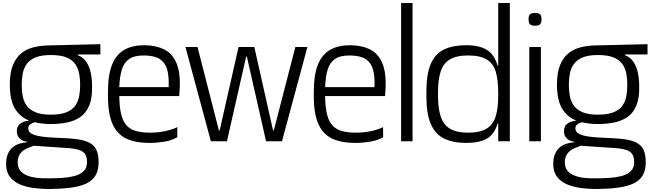

<svg xmlns="http://www.w3.org/2000/svg" viewBox="-20 -950 4390 1291"><path d="M314 321Q262 321 210 314.5Q158 308 115.5 290.5Q73 273 47 239.5Q21 206 21 153Q21 113 32.5 86Q44 59 63.5 42Q83 25 108 17Q133 9 161 7V3Q131 -1 112 -19Q93 -37 93 -68Q93 -86 100.5 -100.5Q108 -115 125.5 -125Q143 -135 172 -138V-141Q115 -164 81 -219Q47 -274 46 -379V-381Q46 -461 67 -512.5Q88 -564 124.5 -593Q161 -622 211.5 -633.5Q262 -645 321 -645L655 -653V-584H503V-579Q540 -565 561 -533Q582 -501 590.5 -459Q599 -417 599 -371V-370Q601 -290 579.5 -239.5Q558 -189 519 -162.5Q480 -136 429 -126Q378 -116 321 -116Q293 -116 266 -119Q239 -122 214 -128Q197 -124 183.5 -114.5Q170 -105 170 -87Q170 -65 189.5 -53Q209 -41 241 -35Q273 -29 308.5 -26.5Q344 -24 374 -23Q447 -21 498.5 -14Q550 -7 582 10Q614 27 628.5 58.5Q643 90 643 141Q643 196 621.5 231Q600 266 558 285Q516 304 455 312Q394 320 314 321ZM307 249Q348 249 393 246.5Q438 244 477 234.5Q516 225 540.5 203Q565 181 565 141Q565 103 551 84.5Q537 66 512.5 58.5Q488 51 456 47L207 30Q198 34 180.5 40Q163 46 144.5 57Q126 68 112.5 88.5Q99 109 99 141Q99 175 115 195.5Q131 216 156.5 227.5Q182 239 211 243.5Q240 248 265.5 248.5Q291 249 307 249ZM321 -179Q388 -179 427.5 -195.5Q467 -212 486.5 -240.5Q506 -269 512.5 -304.5Q519 -340 519 -379Q519 -418 512.5 -454Q506 -490 486.5 -518.5Q467 -547 427.5 -563.5Q388 -580 321 -580Q257 -580 218 -563.5Q179 -547 159 -518.5Q139 -490 132.5 -454Q126 -418 126 -379Q126 -340 132.5 -304.5Q139 -269 159 -240.5Q179 -212 218 -195.5Q257 -179 321 -179Z M982 11Q892 11 830.5 -17.5Q769 -46 737.5 -114.5Q706 -183 706 -303V-332Q706 -449 734.5 -517.5Q763 -586 817.5 -616Q872 -646 951 -646Q1032 -645 1088 -615.5Q1144 -586 1170 -517Q1196 -448 1187 -332L1185 -304H782Q783 -231 794.5 -183Q806 -135 830.5 -107.5Q855 -80 894.5 -69Q934 -58 989 -58Q1040 -58 1087 -67.5Q1134 -77 1172 -95V-27Q1133 -5 1083 3Q1033 11 982 11ZM782 -364H1114Q1117 -436 1104 -482.5Q1091 -529 1055 -552.5Q1019 -576 951 -577Q885 -578 849.5 -554Q814 -530 799.5 -483Q785 -436 782 -364Z M1398 0 1227 -634H1308L1452 -73H1457L1584 -634H1690L1816 -73H1821L1966 -634H2047L1876 0H1769L1640 -569H1635L1506 0Z M2366 11Q2276 11 2214.5 -17.5Q2153 -46 2121.5 -114.5Q2090 -183 2090 -303V-332Q2090 -449 2118.5 -517.5Q2147 -586 2201.5 -616Q2256 -646 2335 -646Q2416 -645 2472 -615.5Q2528 -586 2554 -517Q2580 -448 2571 -332L2569 -304H2166Q2167 -231 2178.5 -183Q2190 -135 2214.5 -107.5Q2239 -80 2278.5 -69Q2318 -58 2373 -58Q2424 -58 2471 -67.5Q2518 -77 2556 -95V-27Q2517 -5 2467 3Q2417 11 2366 11ZM2166 -364H2498Q2501 -436 2488 -482.5Q2475 -529 2439 -552.5Q2403 -576 2335 -577Q2269 -578 2233.5 -554Q2198 -530 2183.5 -483Q2169 -436 2166 -364Z M2677 0V-930H2754V0Z M3115 11Q3027 11 2967 -18Q2907 -47 2877 -115.5Q2847 -184 2847 -302V-332Q2847 -453 2877 -521.5Q2907 -590 2967 -618Q3027 -646 3115 -646Q3204 -646 3254.5 -614Q3305 -582 3325 -511Q3345 -440 3345 -324V-298Q3345 -182 3324 -114Q3303 -46 3253 -17.5Q3203 11 3115 11ZM3319 -119V-139H3334V-119ZM3128 -58Q3208 -58 3252 -85Q3296 -112 3313 -167.5Q3330 -223 3330 -309V-325Q3330 -412 3313.5 -467.5Q3297 -523 3253 -550Q3209 -577 3128 -577Q3048 -577 3004 -550Q2960 -523 2942.5 -467.5Q2925 -412 2925 -325V-309Q2925 -223 2943 -167.5Q2961 -112 3005 -85Q3049 -58 3128 -58ZM3319 -490V-509H3334V-490ZM3330 0V-930H3408V0Z M3539 0V-634H3617V0ZM3578 -777Q3565 -777 3555 -780Q3545 -783 3539.5 -792Q3534 -801 3534 -820Q3534 -849 3546.5 -856Q3559 -863 3578 -863Q3596 -863 3608.5 -856Q3621 -849 3621 -820Q3621 -801 3615.5 -792Q3610 -783 3600 -780Q3590 -777 3578 -777Z M3993 321Q3941 321 3889 314.5Q3837 308 3794.5 290.5Q3752 273 3726 239.5Q3700 206 3700 153Q3700 113 3711.5 86Q3723 59 3742.5 42Q3762 25 3787 17Q3812 9 3840 7V3Q3810 -1 3791 -19Q3772 -37 3772 -68Q3772 -86 3779.5 -100.5Q3787 -115 3804.5 -125Q3822 -135 3851 -138V-141Q3794 -164 3760 -219Q3726 -274 3725 -379V-381Q3725 -461 3746 -512.5Q3767 -564 3803.5 -593Q3840 -622 3890.5 -633.5Q3941 -645 4000 -645L4334 -653V-584H4182V-579Q4219 -565 4240 -533Q4261 -501 4269.5 -459Q4278 -417 4278 -371V-370Q4280 -290 4258.5 -239.5Q4237 -189 4198 -162.5Q4159 -136 4108 -126Q4057 -116 4000 -116Q3972 -116 3945 -119Q3918 -122 3893 -128Q3876 -124 3862.5 -114.5Q3849 -105 3849 -87Q3849 -65 3868.5 -53Q3888 -41 3920 -35Q3952 -29 3987.5 -26.5Q4023 -24 4053 -23Q4126 -21 4177.5 -14Q4229 -7 4261 10Q4293 27 4307.5 58.5Q4322 90 4322 141Q4322 196 4300.5 231Q4279 266 4237 285Q4195 304 4134 312Q4073 320 3993 321ZM3986 249Q4027 249 4072 246.5Q4117 244 4156 234.5Q4195 225 4219.5 203Q4244 181 4244 141Q4244 103 4230 84.5Q4216 66 4191.5 58.5Q4167 51 4135 47L3886 30Q3877 34 3859.5 40Q3842 46 3823.5 57Q3805 68 3791.5 88.5Q3778 109 3778 141Q3778 175 3794 195.5Q3810 216 3835.5 227.5Q3861 239 3890 243.5Q3919 248 3944.5 248.5Q3970 249 3986 249ZM4000 -179Q4067 -179 4106.5 -195.5Q4146 -212 4165.5 -240.5Q4185 -269 4191.5 -304.5Q4198 -340 4198 -379Q4198 -418 4191.5 -454Q4185 -490 4165.5 -518.5Q4146 -547 4106.5 -563.5Q4067 -580 4000 -580Q3936 -580 3897 -563.5Q3858 -547 3838 -518.5Q3818 -490 3811.5 -454Q3805 -418 3805 -379Q3805 -340 3811.5 -304.5Q3818 -269 3838 -240.5Q3858 -212 3897 -195.5Q3936 -179 4000 -179Z"/></svg>

Font: Matangi Medium
Style: Regular
Weight: 500
Designer: Prashant Pant
Foundry: The Graphic Ant
Version: Version 3.002